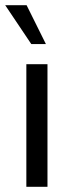

<svg xmlns="http://www.w3.org/2000/svg" viewBox="-22 -716 281 736"><path d="M79 0V-470H160V0ZM98 -547 -2 -696H80L154 -547Z"/></svg>

Font: Gantari
Style: Regular
Weight: 400
Designer: Anugrah Pasau
Foundry: Lafontype
Version: Version 1.000; ttfautohint (v1.8.3)